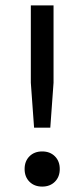

<svg xmlns="http://www.w3.org/2000/svg" viewBox="-20 -680 312 710"><path d="M178 -660V-374L166 -208H106L94 -374V-660ZM89 -102Q107 -120 136 -120Q165 -120 183 -102Q201 -84 201 -55Q201 -26 183 -8Q165 10 136 10Q107 10 89 -8Q71 -26 71 -55Q71 -84 89 -102Z"/></svg>

Font: Work Sans
Style: Regular
Weight: 400
Designer: Wei Huang
Foundry: Wei Huang
Version: Version 1.032;PS 001.032;hotconv 1.0.70;makeotf.lib2.5.58329